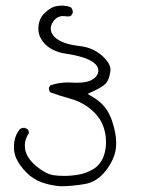

<svg xmlns="http://www.w3.org/2000/svg" viewBox="-20 -376 540 672"><path d="M248.5 -86.4 218.3 -87.4Q185.1 -87.4 155.8 -77.1L151.4 -68.8Q151.4 -67.9 151.4 -66.9Q151.4 -59.1 155.8 -53.2Q186.5 -41.5 220.7 -32.2Q259.8 -22 287.6 -1.5Q315.4 19 330.6 43.5Q345.7 67.9 350.1 102.5Q351.1 112.3 351.1 122.1Q351.1 146 343.8 168Q332 201.2 305.2 216.8Q280.8 230.5 259.3 234.4Q231.4 239.7 204.1 239.7Q184.6 239.7 165 236.8Q138.7 231.9 106.4 205.1Q72.8 176.8 67.9 145.5Q66.9 139.6 66.9 133.8Q66.9 110.4 81.1 89.8Q81.1 89.4 81.1 88.4Q81.1 87.4 80.8 85.7Q80.6 84 80.1 82.5Q79.1 79.6 77.6 77.1L66.4 71.3Q65.4 71.3 64.5 71.3Q55.7 71.3 49.3 76.2Q28.8 101.6 28.8 138.2Q28.8 158.7 36.1 176.3Q46.9 202.1 73.7 229Q97.7 252.4 127.2 262.7Q156.7 272.9 190.9 275.9Q230.5 275.9 276.9 268.1Q318.8 261.2 349.6 222.2Q380.9 182.1 385.7 142.6Q386.7 133.8 386.7 124.5Q386.7 90.3 372.1 46.9Q354.5 -6.8 307.6 -34.7L286.6 -47.4L308.6 -57.6Q339.8 -72.3 350.8 -84.5Q361.8 -96.7 366.2 -125.5Q366.7 -128.9 366.7 -131.8Q366.7 -151.9 344.7 -173.8L338.9 -179.7Q304.7 -210 259.3 -214.8Q195.8 -221.7 170.4 -247.1Q157.7 -260.3 157.7 -275.4Q157.7 -288.6 167 -301.8Q180.2 -319.8 201.2 -319.8Q205.1 -319.8 209.5 -319.1Q213.9 -318.4 217.8 -318.4Q225.1 -318.4 229 -321.3L234.9 -331.5Q234.9 -338.4 233.2 -342.3Q231.4 -346.2 230 -348.6Q222.2 -354 208 -355.5Q202.1 -356.4 198 -356.4Q193.8 -356.4 188 -356Q182.1 -355.5 172.9 -353.5Q155.8 -349.1 135.7 -329.6Q116.2 -311.5 114.3 -279.3Q114.3 -276.9 114.3 -274.9Q114.3 -245.6 138.7 -220.7Q164.6 -194.8 211.4 -188Q265.6 -179.7 292 -166.5Q324.2 -150.4 324.2 -128.9Q324.2 -109.4 300.8 -96.2Q284.2 -86.4 248.5 -86.4Z"/></svg>

Font: NaikaiFont
Style: ExtraLight
Weight: 200
Version: Version 1.89